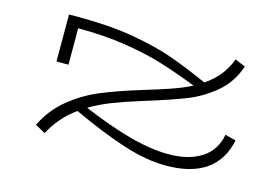

<svg xmlns="http://www.w3.org/2000/svg" viewBox="-72 -630 1147 789"><g transform="rotate(15 502.0 -235.5)"><path d="M930 -161Q893 13 679 13Q597 13 498.5 -18.5Q400 -50 271 -110Q202 -60 164 13L121 -11Q155 -81 213 -128Q271 -175 336.5 -202.5Q402 -230 496 -259Q578 -284 621.5 -299Q665 -314 705 -334Q620 -367 550.5 -388.5Q481 -410 389 -424.5Q297 -439 186 -439V-284H135V-484H178Q309 -484 409.5 -466.5Q510 -449 581 -424Q652 -399 744 -358Q816 -406 844 -483L888 -464Q864 -393 810.5 -348Q757 -303 693.5 -278Q630 -253 513 -217Q448 -197 398 -177.5Q348 -158 306 -133Q419 -85 511 -60Q603 -35 678 -35Q762 -35 816.5 -69.5Q871 -104 884 -173Z"/></g></svg>

Font: BioRhyme Expanded Light
Style: Regular
Weight: 300
Width: 7
Designer: Aoife Mooney
Foundry: Aoife Mooney Type
Version: Version 1.001